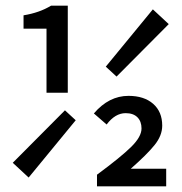

<svg xmlns="http://www.w3.org/2000/svg" viewBox="-20 -657 640 677"><path d="M144 -330V-556H63V-603Q119 -612 160 -637H219V-330ZM81 -31 25 -83 209 -268 247 -233ZM391 -387 353 -422 519 -624 575 -572ZM322 0V-41Q406 -103 442.5 -139Q479 -175 479 -204Q479 -229 464.5 -243.5Q450 -258 423 -258Q386 -258 356 -218L311 -257Q364 -319 433 -319Q488 -319 520 -291Q552 -263 552 -214Q552 -179 525 -145.5Q498 -112 441 -62H566V0Z"/></svg>

Font: TypoPRO Source Code Pro
Style: Regular
Weight: 500
Monospace: yes
Designer: Paul D. Hunt, Teo Tuominen
Foundry: Adobe Systems Incorporated
Version: Version 2.010;PS 1.0;hotconv 1.0.84;makeotf.lib2.5.63406